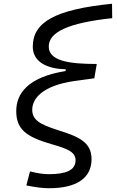

<svg xmlns="http://www.w3.org/2000/svg" viewBox="-20 -767 626 1021"><path d="M241.7 233.9C383.8 233.9 466.8 182.1 466.8 79.6C466.8 -11.2 399.4 -40 289.1 -74.7C189.5 -106 151.4 -130.4 151.4 -183.6C151.4 -240.7 202.6 -311.5 377 -336.4L481.4 -350.6L494.6 -426.8C346.7 -426.8 239.3 -442.9 239.3 -519.5C239.3 -596.7 343.8 -645.5 576.7 -670.4L575.7 -747.1C274.4 -716.8 154.3 -649.9 154.3 -519C154.3 -439.5 227.5 -400.4 329.1 -398.9V-389.2C125 -356.9 66.4 -266.6 66.4 -176.8C66.4 -80.1 117.2 -39.6 256.8 0.5C336.9 23.4 381.8 40.5 381.8 85.4C381.8 139.2 329.1 159.2 240.2 159.2C211.9 159.2 183.6 155.3 139.6 144.5L120.1 219.2C174.8 230 209.5 233.9 241.7 233.9Z"/></svg>

Font: Cascadia Mono SemiLight
Style: Italic
Weight: 350
Italic angle: -10°
Monospace: yes
Designer: Aaron Bell
Foundry: Saja Typeworks
Version: Version 2404.023